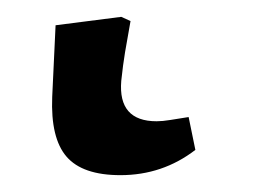

<svg xmlns="http://www.w3.org/2000/svg" viewBox="-20 21 301 228"><path d="M123 229Q78 229 59 207Q40 185 42 136L46 51L124 41L135 46Q131 68 128.5 83Q126 98 124 117Q120 165 166 165Q173 165 182 163.5Q191 162 204 160L212 199Q173 229 123 229Z"/></svg>

Font: Literata 7pt
Style: Italic
Weight: 400
Italic angle: -2°
Designer: Latin by Veronika Burian and Jose Scaglione. Greek by Irene Vlachou. Cyrillic by Vera Evstafieva
Foundry: TypeTogether
Version: Version 3.002